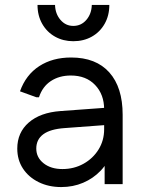

<svg xmlns="http://www.w3.org/2000/svg" viewBox="-20 -746 582 778"><path d="M228 12Q177 12 136.5 -8Q96 -28 73 -63Q50 -98 50 -144Q50 -209 96.5 -249.5Q143 -290 225 -296L417 -310V-240L242 -227Q184 -223 155.5 -202Q127 -181 127 -144Q127 -108 156.5 -84.5Q186 -61 233 -61Q280 -61 318.5 -82.5Q357 -104 379.5 -140.5Q402 -177 402 -222V-303Q402 -363 365.5 -401.5Q329 -440 267 -440Q220 -440 186 -417.5Q152 -395 138 -352H127L61 -376Q85 -443 139 -478Q193 -513 268 -513Q369 -513 423 -452.5Q477 -392 477 -281V0H404V-145L430 -126Q418 -86 388 -54.5Q358 -23 317 -5.5Q276 12 228 12ZM277 -579Q236 -579 203 -597.5Q170 -616 151 -649.5Q132 -683 132 -726H203Q204 -690 225 -665.5Q246 -641 277 -641Q309 -641 330 -665.5Q351 -690 352 -726H423Q423 -683 404 -649.5Q385 -616 352 -597.5Q319 -579 277 -579Z"/></svg>

Font: Fustat
Style: Regular
Weight: 400
Designer: Mohamed Gaber, Khaled Hosny, Laura Garcia Mut
Foundry: Kief Type Foundry, Alif Type Foundry, Hard Type Foundry
Version: Version 1.007